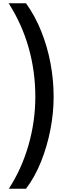

<svg xmlns="http://www.w3.org/2000/svg" viewBox="-20 -793 396 1174"><path d="M308 -201Q308 -102 288 0.5Q268 103 230.5 196.5Q193 290 139 361H34Q112 241 154 95.5Q196 -50 196 -202Q196 -356 155.5 -500Q115 -644 33 -773H139Q195 -695 232.5 -601Q270 -507 289 -405Q308 -303 308 -201Z"/></svg>

Font: Noto Sans Telugu SemiCondensed SemiBold
Style: Regular
Weight: 600
Width: 4
Designer: Jelle Bosma - Monotype Design Team
Foundry: Monotype Imaging Inc.
Version: Version 2.005; ttfautohint (v1.8.4.7-5d5b)